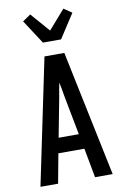

<svg xmlns="http://www.w3.org/2000/svg" viewBox="-105 -1046 710 1105"><g transform="rotate(-10 250.0 -493.5)"><path d="M39 0 192 -735H308L461 0H358L326 -172H174L142 0ZM309 -260 265 -490Q262 -511 258 -531.5Q254 -552 250 -572Q246 -552 242 -531.5Q238 -511 235 -490L191 -260ZM197 -815 106 -955 153 -987 250 -876 347 -987 394 -955 303 -815Z"/></g></svg>

Font: Iosevka Term Semibold
Style: Regular
Weight: 600
Monospace: yes
Designer: Belleve Invis
Foundry: Belleve Invis
Version: Version 31.4.0